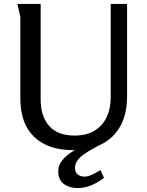

<svg xmlns="http://www.w3.org/2000/svg" viewBox="-20 -749 747 973"><path d="M186 -729V-244Q186 -161 228.5 -111.5Q271 -62 358 -62Q418 -62 458.5 -86.5Q499 -111 520 -154.5Q541 -198 541 -256V-729H624V-262Q624 -174 591.5 -113Q559 -52 498 -20Q437 12 352 12Q224 12 153.5 -55Q83 -122 83 -250V-664L68 -729ZM507 152Q478 175 444 189.5Q410 204 372 204Q331 204 303 183Q275 162 275 118Q275 89 294.5 64.5Q314 40 344 21Q374 2 406 -10Q438 -22 462 -26L485 -14Q469 -5 448 6.5Q427 18 406.5 32Q386 46 373 63.5Q360 81 360 102Q360 123 373.5 134.5Q387 146 408 146Q427 146 450 134.5Q473 123 489 113Z"/></svg>

Font: Rosario Medium
Style: Regular
Weight: 500
Version: Version 1.201